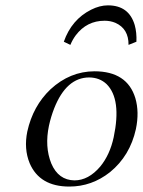

<svg xmlns="http://www.w3.org/2000/svg" viewBox="-20 -684 531 714"><path d="M458 -517.1Q458.5 -577.1 409.2 -599.1Q390.6 -606.9 369.1 -606.9Q302.7 -606.9 261.7 -552.7Q249.5 -536.1 241.7 -517.1L217.3 -528.8Q246.1 -611.3 318.8 -647.9Q351.1 -664.1 381.3 -664.1Q459.5 -664.1 481 -590.8Q488.8 -563 487.3 -528.8ZM81.5 -194.8Q102.5 -290 168 -352.1Q240.2 -418.5 331.1 -418.9Q453.1 -418.9 483.4 -318.8Q498.5 -267.1 485.4 -204.1Q463.4 -104.5 389.2 -43.9Q321.3 9.8 237.8 9.8Q127.4 9.8 90.3 -77.1Q68.4 -130.4 81.5 -194.8ZM312 -396Q226.6 -396 181.2 -280.3Q169.4 -250 162.1 -216.8Q145.5 -138.2 170.9 -75.7Q197.3 -14.2 256.8 -13.2Q309.1 -13.2 353 -64.9Q388.7 -108.4 402.8 -173.8Q432.6 -314.9 376.5 -371.1Q350.6 -395.5 312 -396Z"/></svg>

Font: Linux Libertine Display Slanted O
Style: Slanted
Weight: 400
Designer: Philipp H. Poll
Foundry: Philipp H. Poll
Version: Version 5.0.9